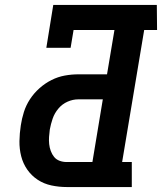

<svg xmlns="http://www.w3.org/2000/svg" viewBox="-20 -755 654 775"><path d="M250 0Q218 0 187.5 -6.5Q157 -13 132 -29.5Q107 -46 90 -70.5Q73 -95 65.5 -124.5Q58 -154 58.5 -185.5Q59 -217 64 -249Q68 -276 76.5 -303Q85 -330 101 -354.5Q117 -379 139.5 -399Q162 -419 188 -432Q214 -445 241.5 -450Q269 -455 297 -455H412L442 -634H277L265 -562H167L195 -735H613L614 -634H562L473 -101H512V0ZM249 -101H353L395 -354H296Q274 -354 252.5 -344.5Q231 -335 215.5 -316.5Q200 -298 192.5 -276Q185 -254 181 -232Q179 -217 178 -202.5Q177 -188 178.5 -173.5Q180 -159 185 -145.5Q190 -132 198.5 -121.5Q207 -111 220.5 -106Q234 -101 249 -101Z"/></svg>

Font: Iosevka HT Extended
Style: Bold Italic
Weight: 700
Width: 7
Italic angle: -9°
Monospace: yes
Designer: Belleve Invis
Foundry: Belleve Invis
Version: Version 32.3.0; ttfautohint (v1.8.4)